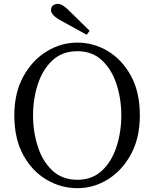

<svg xmlns="http://www.w3.org/2000/svg" viewBox="-20 -969 809 1005"><path d="M449 -808 434 -787Q365 -824 301 -860Q247 -889 247 -916Q247 -946 283 -949Q307 -949 346 -909Q398 -859 449 -808ZM153 -365Q153 -279 178 -201.5Q203 -124 254.5 -76Q306 -28 385 -28Q463 -28 514 -76Q565 -124 590 -201.5Q615 -279 615 -365Q615 -451 590 -528Q565 -605 514 -653Q463 -701 385 -701Q306 -701 254.5 -653Q203 -605 178 -528Q153 -451 153 -365ZM385 -746Q470 -746 544.5 -701.5Q619 -657 665.5 -572Q712 -487 712 -365Q712 -247 665.5 -161.5Q619 -76 544.5 -30Q470 16 385 16Q299 16 223.5 -28.5Q148 -73 101.5 -158Q55 -243 55 -365Q55 -483 102 -568.5Q149 -654 224.5 -700Q300 -746 385 -746Z"/></svg>

Font: Han-Nom Khai
Style: Regular
Weight: 400
Version: Version 1.200;June 22, 2023;FontCreator 14.0.0.2814 64-bit